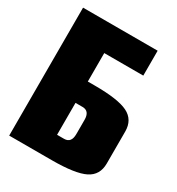

<svg xmlns="http://www.w3.org/2000/svg" viewBox="-173 -828 861 936"><g transform="rotate(30 257.5 -360.0)"><path d="M20 -720.2H439.9V-580.1H220.2V-419.9H259.8Q391.1 -419.9 445.6 -392.8Q500 -365.7 500 -299.8V-120.1Q500 -54.2 445.6 -27.1Q391.1 0 259.8 0H220.2H20ZM220.2 -299.8V-120.1H259.8Q299.8 -120.1 299.8 -169.9V-250Q299.8 -299.8 259.8 -299.8Z"/></g></svg>

Font: Mikodacs
Style: Regular
Weight: 400
Designer: gluk (gluksza@wp.pl)
Foundry: gluk (gluksza@wp.pl)
Version: Version 0.28